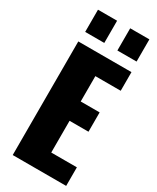

<svg xmlns="http://www.w3.org/2000/svg" viewBox="-257 -1112 972 1185"><g transform="rotate(30 229.5 -520.0)"><path d="M295.4 -881.8V-1040H432.1V-881.8ZM65.9 -881.8V-1040H202.1V-881.8ZM58.6 0V-809.6H437.5V-676.8H256.8V-496.1H391.6V-358.4H256.8V-132.3H439.5V0Z"/></g></svg>

Font: Oswald
Style: Heavy
Weight: 800
Designer: Vernon Adams
Foundry: Vernon Adams
Version: 3.0; ttfautohint (v0.95) -l 8 -r 50 -G 200 -x 0 -w "G" -W -c